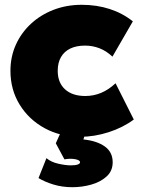

<svg xmlns="http://www.w3.org/2000/svg" viewBox="-20 -555 590 800"><path d="M314.5 15Q231.5 15 165.8 -21Q100 -57 61.8 -119.2Q23.5 -181.5 23.5 -260Q23.5 -318.5 46 -368.5Q68.5 -418.5 109 -456Q149.5 -493.5 203.5 -514.2Q257.5 -535 320.5 -535Q383 -535 437 -517.5Q491 -500 533.5 -466L448.5 -319Q423 -343 394.2 -354Q365.5 -365 334.5 -365Q298.5 -365 273 -352.8Q247.5 -340.5 234 -317Q220.5 -293.5 220.5 -260Q220.5 -210.5 251 -182.8Q281.5 -155 335.5 -155Q370 -155 401.2 -168Q432.5 -181 461.5 -208L537.5 -57Q492.5 -23.5 432.8 -4.2Q373 15 314.5 15ZM281.5 225Q239 225 202.5 213.8Q166 202.5 140.5 187L173.5 104Q193 120.5 223.2 127.2Q253.5 134 274.5 134Q294 134 303.8 130.5Q313.5 127 313.5 121Q313.5 112 292.8 108.2Q272 104.5 248.5 109L212.5 42L240.5 -20H342.5L327.5 26Q384.5 32 417 55.5Q449.5 79 449.5 121Q449.5 157 424.5 180Q399.5 203 361 214Q322.5 225 281.5 225Z"/></svg>

Font: Geologica Cursive Black
Style: Regular
Weight: 900
Designer: Sindre Bremnes, Frode Helland
Foundry: Monokrom Skriftforlag AS
Version: Version 1.010;gftools[0.9.28]